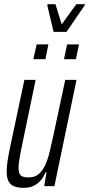

<svg xmlns="http://www.w3.org/2000/svg" viewBox="-20 -893 428 921"><path d="M94 8Q65 8 47 0.5Q29 -7 20.5 -24.5Q12 -42 12 -70Q12 -91 16 -118.5Q20 -146 27 -180L97 -510H151L87 -202Q78 -160 73.5 -132.5Q69 -105 69 -88Q69 -70 74 -59.5Q79 -49 90 -45.5Q101 -42 118 -42Q146 -42 164.5 -57Q183 -72 196 -99.5Q209 -127 218 -163.5Q227 -200 236 -243L293 -510H347L241 0H192L203 -66H198Q190 -45 176 -28.5Q162 -12 142 -2Q122 8 94 8ZM287 -609 302 -680H359L344 -609ZM140 -609 156 -680H212L198 -609ZM237 -740 207 -867 208 -873H246L276 -776L346 -873H388L386 -867L299 -740Z"/></svg>

Font: Saira UltraCondensed
Style: Italic
Weight: 400
Width: 1
Italic angle: -12°
Designer: Hector Gatti with collaboration of the Omnibus-Type team
Foundry: Omnibus-Type
Version: Version 1.101